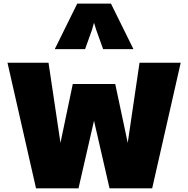

<svg xmlns="http://www.w3.org/2000/svg" viewBox="-20 -1031 1030 1051"><path d="M402.8 -1011.2H587.4L710.4 -762.2H544.4L506.3 -868.7L494.6 -906.7L483.9 -868.7L445.8 -762.2H279.8ZM21 -687.5H245.6L311 -249L378.4 -571.3H610.8L679.2 -249L743.7 -687.5H969.2L813 0H579.6L494.6 -370.1L409.7 0H177.2Z"/></svg>

Font: Paytone One
Style: Regular
Weight: 400
Designer: vernon adams
Foundry: vernon adams
Version: 1.000